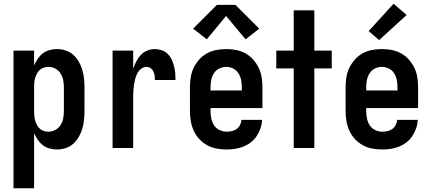

<svg xmlns="http://www.w3.org/2000/svg" viewBox="-20 -790 2296 1025"><path d="M52 215V-520H162V-441Q170 -459 181.5 -476Q193 -493 208.5 -505Q224 -517 244 -522.5Q264 -528 284 -528Q308 -528 331 -520.5Q354 -513 371.5 -497Q389 -481 401 -460Q413 -439 419.5 -416.5Q426 -394 428.5 -370.5Q431 -347 431 -323V-197Q431 -173 428.5 -149.5Q426 -126 419.5 -103.5Q413 -81 401 -60Q389 -39 371.5 -23Q354 -7 331 0.5Q308 8 284 8Q264 8 244 2.5Q224 -3 208.5 -15Q193 -27 181.5 -44Q170 -61 162 -79V215ZM238 -87Q258 -87 275.5 -96.5Q293 -106 303.5 -122.5Q314 -139 317.5 -158.5Q321 -178 321 -197V-323Q321 -342 317.5 -361.5Q314 -381 303.5 -397.5Q293 -414 275.5 -423.5Q258 -433 238 -433Q226 -433 213.5 -429Q201 -425 192 -416.5Q183 -408 177 -396.5Q171 -385 167.5 -373Q164 -361 163 -348Q162 -335 162 -323V-197Q162 -185 163 -172Q164 -159 167.5 -147Q171 -135 177 -123.5Q183 -112 192 -103.5Q201 -95 213.5 -91Q226 -87 238 -87Z M581 0V-520H691V-423Q698 -443 707.5 -462Q717 -481 731 -496Q745 -511 764.5 -519.5Q784 -528 805 -528Q824 -528 842.5 -522Q861 -516 874.5 -503Q888 -490 896 -473Q904 -456 909 -437.5Q914 -419 915.5 -400Q917 -381 917 -363H807Q807 -374 805.5 -386Q804 -398 799 -408.5Q794 -419 784 -426Q774 -433 763 -433Q747 -433 734 -423Q721 -413 713.5 -399Q706 -385 702 -369.5Q698 -354 695.5 -338.5Q693 -323 692 -307Q691 -291 691 -276V0Z M1189 8Q1163 8 1136 3Q1109 -2 1085.5 -15Q1062 -28 1043.5 -48Q1025 -68 1014 -92.5Q1003 -117 998.5 -143.5Q994 -170 994 -197V-323Q994 -350 998 -376.5Q1002 -403 1013.5 -427Q1025 -451 1043 -471.5Q1061 -492 1084.5 -505Q1108 -518 1134.5 -523Q1161 -528 1188 -528Q1214 -528 1240.5 -523Q1267 -518 1290.5 -505Q1314 -492 1332 -471.5Q1350 -451 1361.5 -427Q1373 -403 1377 -376.5Q1381 -350 1381 -323V-213H1104V-197Q1104 -177 1108 -157.5Q1112 -138 1122.5 -121.5Q1133 -105 1151.5 -96Q1170 -87 1189 -87Q1204 -87 1218 -90Q1232 -93 1243.5 -101.5Q1255 -110 1261.5 -123Q1268 -136 1269 -150H1379Q1378 -127 1370.5 -105Q1363 -83 1350.5 -64Q1338 -45 1319.5 -30.5Q1301 -16 1279.5 -7.5Q1258 1 1235.5 4.5Q1213 8 1189 8ZM1271 -307V-323Q1271 -342 1267.5 -361.5Q1264 -381 1253.5 -398Q1243 -415 1225 -424Q1207 -433 1188 -433Q1168 -433 1150 -424Q1132 -415 1121.5 -398Q1111 -381 1107.5 -361.5Q1104 -342 1104 -323V-307ZM1084 -580 1011 -637 1138 -764H1237L1364 -637L1291 -580L1187 -705Z M1548 0V-425H1455V-520H1548V-735H1658V-520H1751V-425H1658V0Z M2020 8Q1994 8 1967 3Q1940 -2 1916.5 -15Q1893 -28 1874.5 -48Q1856 -68 1845 -92.5Q1834 -117 1829.5 -143.5Q1825 -170 1825 -197V-323Q1825 -350 1829 -376.5Q1833 -403 1844.5 -427Q1856 -451 1874 -471.5Q1892 -492 1915.5 -505Q1939 -518 1965.5 -523Q1992 -528 2019 -528Q2045 -528 2071.5 -523Q2098 -518 2121.5 -505Q2145 -492 2163 -471.5Q2181 -451 2192.5 -427Q2204 -403 2208 -376.5Q2212 -350 2212 -323V-213H1935V-197Q1935 -177 1939 -157.5Q1943 -138 1953.5 -121.5Q1964 -105 1982.5 -96Q2001 -87 2020 -87Q2035 -87 2049 -90Q2063 -93 2074.5 -101.5Q2086 -110 2092.5 -123Q2099 -136 2100 -150H2210Q2209 -127 2201.5 -105Q2194 -83 2181.5 -64Q2169 -45 2150.5 -30.5Q2132 -16 2110.5 -7.5Q2089 1 2066.5 4.5Q2044 8 2020 8ZM2102 -307V-323Q2102 -342 2098.5 -361.5Q2095 -381 2084.5 -398Q2074 -415 2056 -424Q2038 -433 2019 -433Q1999 -433 1981 -424Q1963 -415 1952.5 -398Q1942 -381 1938.5 -361.5Q1935 -342 1935 -323V-307ZM2004 -576 1948 -624 2081 -770 2151 -710Z"/></svg>

Font: Iosevka QP
Style: Bold
Weight: 700
Designer: Belleve Invis
Foundry: Belleve Invis
Version: Version 20.0.0; ttfautohint (v1.8.4)